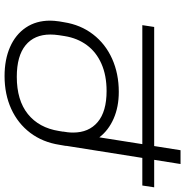

<svg xmlns="http://www.w3.org/2000/svg" viewBox="-14 -794 800 829"><g transform="rotate(-90 385.5 -380.0)"><path d="M710.4 -563Q710.4 -546.9 707 -522.9L703.6 -503.4Q692.4 -431.2 651.1 -377.7Q609.9 -324.2 545.7 -295.4Q481.4 -266.6 402.8 -266.6Q337.9 -266.6 287.4 -288.8Q236.8 -311 206.5 -350.6L177.2 -165H690.9L683.1 -113.8H168.9L150.9 0H91.3L109.4 -113.8H-9.3L-1.5 -165H117.7L169.4 -490.7Q169.4 -495.1 169.9 -498Q170.4 -501 170.9 -503.4L174.3 -522.9Q185.5 -595.2 225.8 -648.7Q266.1 -702.1 329.3 -731Q392.6 -759.8 471.2 -759.8Q542.5 -759.8 596.4 -736.1Q650.4 -712.4 680.4 -668Q710.4 -623.5 710.4 -563ZM650.4 -562Q650.4 -631.3 604 -669.2Q557.6 -707 467.8 -707Q366.7 -707 307.1 -659.2Q247.6 -611.3 233.9 -524.9L231 -507.3H231.4L228.5 -487.8Q227.1 -475.6 227.1 -463.9Q227.1 -396 272.5 -357.7Q317.9 -319.3 406.7 -319.3Q474.1 -319.3 524.4 -341.6Q574.7 -363.8 604.7 -404.5Q634.8 -445.3 643.6 -500L647.5 -524.9Q650.4 -544.9 650.4 -562Z"/></g></svg>

Font: Mardoto Light
Style: Italic
Weight: 300
Italic angle: -12°
Designer: Christian Robertson, Vahan Hovhannisyan
Foundry: Google
Version: Version 1.000